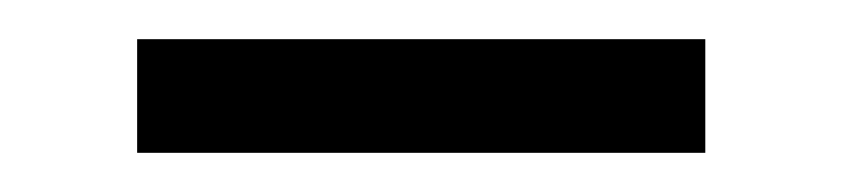

<svg xmlns="http://www.w3.org/2000/svg" viewBox="-20 -328 430 98"><path d="M50 -308H340V-250H50Z"/></svg>

Font: Moderustic
Style: Bold
Weight: 700
Designer: Tural Alisoy
Foundry: TAFT Foundry
Version: Version 2.120